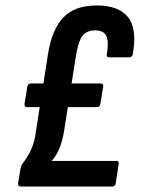

<svg xmlns="http://www.w3.org/2000/svg" viewBox="-20 -683 524 703"><path d="M55.8 0Q45 0 46.2 -11.4L55.4 -67.6Q56.8 -76.1 61.5 -82.3Q80 -106.1 92.7 -132.7Q105.4 -159.3 109.8 -190.5L156 -486.6Q170.4 -575.6 212 -619.3Q253.7 -663 334.6 -663Q414.2 -663 448.6 -620.2Q482.9 -577.5 466.2 -484.5Q463.4 -473.1 453.4 -473.1H380.3Q368.7 -473.1 371.1 -484.5Q379.1 -528.6 369.8 -550.2Q360.5 -571.9 328.4 -571.9Q298.5 -571.9 282.6 -552.1Q266.7 -532.4 258.6 -481.5L214.8 -204.3Q208.2 -165.5 197.6 -139.6Q187 -113.7 169.2 -93.7H405.4Q417 -93.7 414.6 -82.7L403.6 -11.4Q401.8 0 391.2 0ZM79.4 -290.8Q68.8 -290.8 69.8 -302.2L80 -365.4Q82.4 -377.4 93.3 -377.4H348.1Q359.7 -377.4 357.7 -365.4L347.5 -302.2Q345.7 -290.8 334.1 -290.8Z"/></svg>

Font: Sofia Sans Condensed
Style: Italic
Weight: 400
Italic angle: -9°
Designer: Botio Nikoltchev, Ani Petrova
Foundry: lettersoup
Version: Version 4.101